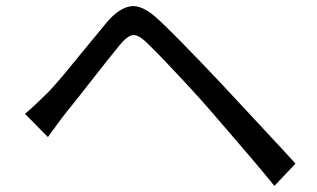

<svg xmlns="http://www.w3.org/2000/svg" viewBox="-20 -655 1040 629"><path d="M62 -282Q82 -299 97.5 -314Q113 -329 133 -348Q157 -372 191 -413Q225 -454 262 -499.5Q299 -545 330 -582Q370 -629 408.5 -634.5Q447 -640 499 -591Q529 -563 565.5 -526Q602 -489 638.5 -451Q675 -413 704 -382Q738 -346 780 -300.5Q822 -255 866 -208Q910 -161 948 -119L879 -46Q844 -89 804.5 -135.5Q765 -182 726.5 -226.5Q688 -271 656 -308Q627 -341 590 -381Q553 -421 518.5 -457Q484 -493 463 -513Q434 -542 415.5 -540Q397 -538 371 -506Q353 -484 329.5 -454.5Q306 -425 281.5 -393.5Q257 -362 234 -333Q211 -304 194 -283Q179 -264 163.5 -242.5Q148 -221 137 -206Z"/></svg>

Font: Go Noto Current
Style: Regular
Weight: 400
Designer: Monotype Design Team
Foundry: Monotype Imaging Inc.
Version: Version 2.007; ttfautohint (v1.8) -l 8 -r 50 -G 200 -x 14 -D